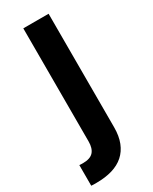

<svg xmlns="http://www.w3.org/2000/svg" viewBox="-217 -593 674 845"><g transform="rotate(-30 120.0 -170.0)"><path d="M194.6 -545.5V31.2Q194.6 75.6 181.8 108.1Q169 140.6 144.9 162.1Q120.7 183.6 85.4 194.1Q50.1 204.5 5 204.5Q-2.1 204.5 -8.2 204.5Q-14.2 204.5 -21.3 203.8V99.1Q-16 99.4 -11.9 99.6Q-7.8 99.8 -2.8 99.8Q34.1 99.8 50.1 81.9Q66.1 63.9 66.1 29.5V-545.5Z"/></g></svg>

Font: Interop SemBd
Style: Regular
Weight: 600
Designer: Rasmus Andersson, Google, Jang Haemin
Foundry: jhaemin
Version: Version 1.008